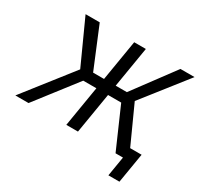

<svg xmlns="http://www.w3.org/2000/svg" viewBox="-199 -948 1369 1324"><g transform="rotate(30 485.5 -286.0)"><path d="M601.6 -727.5 481 0H388.2L508.8 -727.5ZM-17.6 0 279.8 -379.4 121.6 -727.5H234.4L368.2 -404.3H637.2L877 -727.5H989.3L714.8 -378.4L886.7 0H780.3L639.2 -322.3H336.9L87.4 0ZM813.5 156.2 839.4 0H802.7L815.9 -81.1H940.9L901.4 156.2Z"/></g></svg>

Font: Inter Variable
Style: Italic
Weight: 400
Italic angle: -9.39999°
Designer: Rasmus Andersson
Foundry: rsms
Version: Version 4.001;git-9221beed3